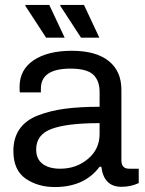

<svg xmlns="http://www.w3.org/2000/svg" viewBox="-20 -743 585 775"><path d="M307 -591 223 -720 224 -723H319L381 -591ZM166 -591 82 -720 83 -723H179L241 -591ZM201 12Q133 12 83.5 -22Q34 -56 34 -134Q34 -186 59 -222Q84 -258 133 -277Q182 -296 241.5 -304Q301 -312 382 -312V-372Q382 -418 356 -442Q330 -466 264 -466Q145 -466 145 -385V-370H60Q59 -376 59 -392Q59 -462 116 -500Q173 -538 270 -538Q367 -538 418.5 -497Q470 -456 470 -381V-96Q470 -62 501 -62H540V-4Q508 11 470 11Q399 11 389 -70H382Q321 12 201 12ZM223 -62Q288 -62 335 -101.5Q382 -141 382 -202V-246Q252 -246 189 -223Q126 -200 126 -140Q126 -101 152 -81.5Q178 -62 223 -62Z"/></svg>

Font: Archivo
Style: Regular
Weight: 400
Designer: Hector Gatti
Foundry: Omnibus-Type
Version: Version 2.001